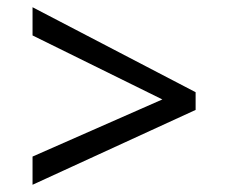

<svg xmlns="http://www.w3.org/2000/svg" viewBox="-20 -588 632 531"><path d="M70 -155 429 -313 70 -490V-568L521 -333V-284L70 -77Z"/></svg>

Font: lbangla05
Style: Book
Weight: 400
Designer: Jelle Bosma - Monotype Design Team
Foundry: Monotype Imaging Inc.
Version: Version 2.003